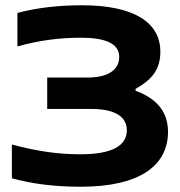

<svg xmlns="http://www.w3.org/2000/svg" viewBox="-20 -699 682 728"><path d="M326 -286C377 -286 461 -276 461 -205C461 -145 402 -114 285 -114C198 -114 119 -126 25 -151V-23C106 -1 189 9 287 9C511 9 617 -72 617 -199C617 -272 578 -324 494 -355V-362C560 -399 588 -439 588 -503C588 -614 488 -679 291 -679C203 -679 122 -670 46 -650V-523C129 -546 206 -556 286 -556C380 -556 432 -534 432 -483C432 -440 398 -405 312 -405H159V-286Z"/></svg>

Font: LT Wave Bold
Style: Regular
Weight: 700
Designer: Daniel Lyons
Version: Version 2.5 (Glyphs App)